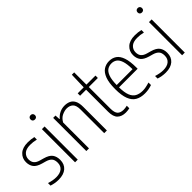

<svg xmlns="http://www.w3.org/2000/svg" viewBox="40 -1476 2213 2213"><g transform="rotate(-45 1147.0 -369.0)"><path d="M161.5 9Q131 9 102 4Q73 -1 46 -10V-51.5Q109.5 -31 161.5 -31Q224 -31 258 -59Q292 -87 292 -139Q292 -186 269.8 -209.8Q247.5 -233.5 205 -245.5L157 -259Q90 -278 63.2 -313.2Q36.5 -348.5 36.5 -401.5Q36.5 -465 81.8 -506.8Q127 -548.5 211 -548.5Q239.5 -548.5 263.2 -545.8Q287 -543 310 -537.5V-496.5Q283 -503 260.2 -505.8Q237.5 -508.5 211.5 -508.5Q144 -508.5 112 -477.8Q80 -447 80 -403Q80 -362 100.5 -337.8Q121 -313.5 164 -301.5L212 -288Q283.5 -268 309.5 -231.5Q335.5 -195 335.5 -141Q335.5 -70.5 289.8 -30.8Q244 9 161.5 9Z M436 0V-540.5H479.5V0ZM458 -675.5Q441.5 -675.5 431.8 -685Q422 -694.5 422 -711Q422 -727 431.8 -737Q441.5 -747 458 -747Q474.5 -747 484.2 -737Q494 -727 494 -711Q494 -694.5 484.2 -685Q474.5 -675.5 458 -675.5Z M619.5 0V-540.5H657.5L661 -479H665.5Q693 -512 730.5 -530.2Q768 -548.5 812.5 -548.5Q852.5 -548.5 884.8 -533.8Q917 -519 935.8 -483.5Q954.5 -448 954.5 -386V0H911V-384Q911 -454 882 -480.8Q853 -507.5 806 -507.5Q772.5 -507.5 731 -488.8Q689.5 -470 663 -421.5V0Z M1256 9Q1191.5 9 1154.5 -26Q1117.5 -61 1117.5 -143.5V-501.5H1019.5V-540.5H1117.5L1123.5 -740H1161.5V-540.5H1309V-501.5H1161.5V-150.5Q1161.5 -83.5 1186.2 -57.8Q1211 -32 1261.5 -32Q1286.5 -32 1318.5 -39.5V2Q1304.5 5 1287.8 7Q1271 9 1256 9Z M1568 9Q1500 9 1453.2 -17.8Q1406.5 -44.5 1382.8 -105.8Q1359 -167 1359 -270.5Q1359 -373 1382.2 -434Q1405.5 -495 1446 -521.8Q1486.5 -548.5 1538 -548.5Q1590 -548.5 1628.2 -522.2Q1666.5 -496 1687.5 -435Q1708.5 -374 1708.5 -270V-252.5H1405Q1406 -168.5 1425 -120.2Q1444 -72 1480.8 -51.5Q1517.5 -31 1571.5 -31Q1595 -31 1622 -36Q1649 -41 1684.5 -52V-11Q1651.5 0.5 1623.2 4.8Q1595 9 1568 9ZM1538 -510Q1501 -510 1471.5 -491.2Q1442 -472.5 1424 -424.8Q1406 -377 1405 -290.5H1663.5Q1662.5 -377 1646.2 -424.8Q1630 -472.5 1602.2 -491.2Q1574.5 -510 1538 -510Z M1906.5 9Q1876 9 1847 4Q1818 -1 1791 -10V-51.5Q1854.5 -31 1906.5 -31Q1969 -31 2003 -59Q2037 -87 2037 -139Q2037 -186 2014.8 -209.8Q1992.5 -233.5 1950 -245.5L1902 -259Q1835 -278 1808.2 -313.2Q1781.5 -348.5 1781.5 -401.5Q1781.5 -465 1826.8 -506.8Q1872 -548.5 1956 -548.5Q1984.5 -548.5 2008.2 -545.8Q2032 -543 2055 -537.5V-496.5Q2028 -503 2005.2 -505.8Q1982.5 -508.5 1956.5 -508.5Q1889 -508.5 1857 -477.8Q1825 -447 1825 -403Q1825 -362 1845.5 -337.8Q1866 -313.5 1909 -301.5L1957 -288Q2028.5 -268 2054.5 -231.5Q2080.5 -195 2080.5 -141Q2080.5 -70.5 2034.8 -30.8Q1989 9 1906.5 9Z M2181 0V-540.5H2224.5V0ZM2203 -675.5Q2186.5 -675.5 2176.8 -685Q2167 -694.5 2167 -711Q2167 -727 2176.8 -737Q2186.5 -747 2203 -747Q2219.5 -747 2229.2 -737Q2239 -727 2239 -711Q2239 -694.5 2229.2 -685Q2219.5 -675.5 2203 -675.5Z"/></g></svg>

Font: Encode Sans Cnd XLt
Style: Regular
Weight: 200
Width: 3
Designer: Multiple Designers
Foundry: Impallari Type
Version: Version 3.002; ttfautohint (v1.8.3) -l 8 -r 50 -G 200 -x 14 